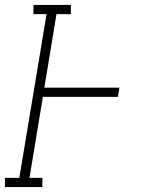

<svg xmlns="http://www.w3.org/2000/svg" viewBox="-54 -755 574 775"><path d="M-34 0V-37H24L134 -698H81V-735H232V-698H174L125 -401H428L422 -364H119L65 -37H117V0Z"/></svg>

Font: Iosevka Slab XLtObl
Style: Regular
Weight: 200
Italic angle: -9°
Monospace: yes
Designer: Belleve Invis
Foundry: Belleve Invis
Version: Version 11.1.1; ttfautohint (v1.8.3)